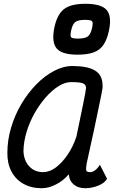

<svg xmlns="http://www.w3.org/2000/svg" viewBox="-20 -981 640 1015"><path d="M508 -110 546 -36Q533 -13 499 0.5Q465 14 431 14Q393 14 370 -5.5Q347 -25 345 -52Q344 -53 344 -57Q343 -58 343 -59Q314 -25 276 -6Q238 14 200 14Q145 14 103.5 -9.5Q62 -33 40 -75.5Q18 -118 19 -174Q19 -240 38.5 -306Q58 -372 92.5 -430.5Q127 -489 171.5 -534.5Q216 -580 265.5 -606Q315 -632 363 -632Q443 -632 482.5 -608Q522 -584 522 -530Q523 -525 522 -515Q521 -505 516 -481.5Q511 -458 502 -413.5Q493 -369 477.5 -296.5Q462 -224 438 -116Q434 -92 435.5 -81.5Q437 -71 457 -71Q470 -71 484 -82Q498 -93 508 -110ZM208 -71Q242 -71 275.5 -96Q309 -121 338 -164Q367 -207 384 -259Q405 -361 419.5 -431Q434 -501 435 -517Q434 -535 417 -541Q400 -547 355 -547Q324 -547 289.5 -525.5Q255 -504 222 -466.5Q189 -429 162.5 -382Q136 -335 120.5 -283.5Q105 -232 104 -183Q106 -132 134.5 -101.5Q163 -71 208 -71ZM390 -692Q307 -692 279.5 -725Q252 -758 267 -834Q282 -905 318.5 -933Q355 -961 431 -961Q515 -961 543.5 -928.5Q572 -896 556 -819Q546 -772 527 -744Q508 -716 475 -704Q442 -692 390 -692ZM392 -777Q430 -777 445 -789Q460 -801 467 -834Q473 -862 466.5 -869Q460 -876 429 -876Q393 -876 378 -864.5Q363 -853 356 -819Q350 -791 356 -784Q362 -777 392 -777Z"/></svg>

Font: Victor Mono Thin SemiBold
Style: Italic
Weight: 600
Italic angle: -12°
Monospace: yes
Version: Version 1.561;gftools[0.9.30]